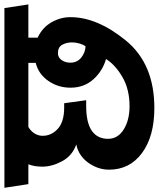

<svg xmlns="http://www.w3.org/2000/svg" viewBox="46 -778 735 890"><g transform="rotate(-90 414.0 -332.5)"><path d="M839 -569H685V-526Q732 -504 756 -462Q780 -420 780 -374Q780 -250 672 -117.5Q564 15 359 15Q228 15 150.5 -42Q73 -99 73 -195Q73 -246 105 -291Q137 -336 190 -347Q138 -365 112.5 -412Q87 -459 87 -504Q87 -521 89.5 -537.5Q92 -554 98 -569H6L-11 -680H822ZM586 -209Q530 -225 491.5 -268Q453 -311 453 -374Q453 -431 484.5 -476.5Q516 -522 568 -535V-569H271Q252 -558 241 -540.5Q230 -523 230 -503Q230 -462 262.5 -432.5Q295 -403 361 -403H381L395 -301H369Q291 -301 253.5 -275Q216 -249 216 -200Q216 -154 259.5 -127Q303 -100 367 -100Q445 -100 501.5 -132.5Q558 -165 586 -209ZM613 -432Q593 -432 581 -415Q569 -398 569 -374Q569 -343 592.5 -324Q616 -305 645 -304Q653 -315 658 -332.5Q663 -350 663 -367Q663 -392 652 -412Q641 -432 613 -432Z"/></g></svg>

Font: Palanquin
Style: Bold
Weight: 700
Designer: Pria Ravichandran
Version: Version 1.0.4